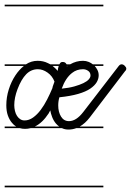

<svg xmlns="http://www.w3.org/2000/svg" viewBox="-20 -562 560 821"><path d="M422 -14H306Q290 -8 273 -8Q257 -8 245 -14H111Q99 -11 87 -11Q75 -11 65 -14H0V-21H49Q39 -27 31 -37Q20 -50 13.5 -68.5Q7 -87 7 -112Q7 -146 17.5 -179.5Q28 -213 46 -240Q62 -264 82 -280H0V-287H91Q114 -302 141 -302Q165 -302 185 -292Q190 -290 195 -287H234L237 -292Q241 -297 247 -297Q257 -297 261 -292Q263 -289 265 -287H280Q306 -302 335 -302Q348 -302 360 -297Q369 -293 377 -287H422V-280H385Q391 -273 396 -264Q402 -253 402 -240Q402 -225 393.5 -210.5Q385 -196 366 -183Q347 -170 314.5 -160.5Q282 -151 234 -146Q229 -130 229 -111Q229 -83 241 -63.5Q253 -44 275 -44Q306 -44 336 -83L487 -279Q493 -287 500 -287Q507 -287 513.5 -280.5Q520 -274 520 -269Q520 -262 515 -258L364 -60Q344 -34 321 -21H422ZM204 -185Q205 -192 208 -199Q211 -206 213 -213Q204 -237 183.5 -251.5Q163 -266 142 -266Q113 -266 92 -244.5Q71 -223 55 -181Q41 -144 41 -112Q41 -100 44 -87.5Q47 -75 53 -66Q59 -57 67 -52Q75 -47 85 -47Q104 -47 121.5 -59.5Q139 -72 154 -92Q169 -112 181.5 -136.5Q194 -161 204 -185ZM288 -250Q260 -228 244 -183Q275 -186 298 -192.5Q321 -199 336.5 -206.5Q352 -214 359.5 -222.5Q367 -231 367 -239Q367 -252 357 -259Q347 -266 335 -266Q308 -266 288 -250ZM422 239H0V232H422ZM422 -535H0V-542H422ZM219 -34Q209 -46 203 -61.5Q197 -77 195 -90L190 -81L188 -77Q161 -36 129 -21H233Q226 -26 219 -34ZM227 -259Q227 -262 228 -268Q229 -273 231 -280H205Q216 -271 227 -259ZM266 -278 269 -280H266Z"/></svg>

Font: Gruenewald VA 1. Klasse
Style: Regular
Weight: 400
Designer: Peter Wiegel
Foundry: Peter Wiegel, nach dem Schriftentwurf von Dr. H. Gr¸newald
Version: Version 0.007